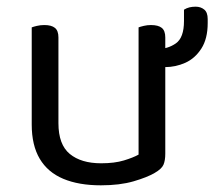

<svg xmlns="http://www.w3.org/2000/svg" viewBox="-20 -542 642 575"><path d="M75 -169V-260H155V-173Q155 -109 189 -81Q223 -53 283 -53Q323 -53 351 -61.5Q379 -70 395 -79V-260H475V-82Q475 -61 469.5 -48.5Q464 -36 443 -24Q421 -11 380 1Q339 13 282 13Q216 13 169.5 -6.5Q123 -26 99 -66.5Q75 -107 75 -169ZM475 -208H395V-460Q400 -462 410.5 -464.5Q421 -467 432 -467Q454 -467 464.5 -458.5Q475 -450 475 -430ZM155 -208H75V-460Q80 -462 90.5 -464.5Q101 -467 113 -467Q134 -467 144.5 -458.5Q155 -450 155 -430ZM474 -341H457Q453 -347 451.5 -364.5Q450 -382 450 -395Q482 -395 506.5 -412Q531 -429 531 -479V-513Q539 -518 547.5 -520Q556 -522 566 -522Q581 -522 591.5 -513.5Q602 -505 602 -485V-473Q602 -426 583 -396.5Q564 -367 535 -354Q506 -341 474 -341Z"/></svg>

Font: Baloo Bhaina 2
Style: Regular
Weight: 400
Designer: Yesha Goshar, Manish Minz, Shuchita Grover and Ek Type
Foundry: Ek Type
Version: Version 1.700